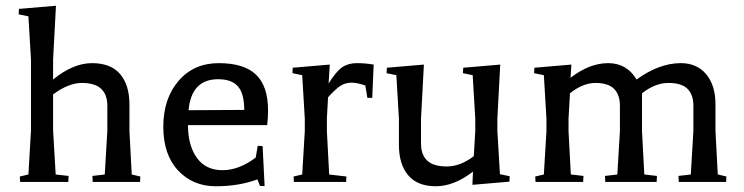

<svg xmlns="http://www.w3.org/2000/svg" viewBox="-20 -634 2591 669"><path d="M50 0 49 -19 79 -26 88 -180V-426L79 -577L45 -584L46 -603L175 -614L165 -426V-357Q235 -414 300.5 -414Q366 -414 398.5 -376Q431 -338 431 -270V-178L439 -26L469 -19L468 0H303L302 -21L345 -26L354 -178V-266Q354 -304 332.5 -324.5Q311 -345 265 -345Q219 -345 165 -305V-180L174 -26L219 -21L218 0Z M914 -249Q914 -225 911 -198H635Q635 -127 666 -84Q697 -41 755 -41Q813 -41 871 -85L878 -126L895 -125L902 14H886L877 -9Q812 15 732 15Q652 15 600.5 -40Q549 -95 549 -192.5Q549 -290 602 -352Q655 -414 742.5 -414Q830 -414 872 -374Q914 -334 914 -249ZM637 -250 831 -251Q831 -308 809 -333Q787 -358 740 -358Q647 -358 637 -250Z M1000 -398 1129 -409 1125 -343Q1151 -385 1172 -399.5Q1193 -414 1223 -414Q1253 -414 1282 -409L1277 -293H1260L1253 -336Q1224 -346 1204.5 -346Q1185 -346 1168 -336Q1151 -326 1123 -295L1119 -221V-177L1127 -26L1187 -19L1186 0H1004L1003 -19L1033 -26L1042 -177V-221L1033 -372L999 -379Z M1370 -221 1361 -372 1327 -379 1328 -398 1457 -409 1447 -221V-133Q1447 -95 1468.5 -74.5Q1490 -54 1537 -54Q1584 -54 1631 -90L1636 -178V-221L1627 -372L1593 -379L1594 -398L1723 -409L1713 -221V-178L1722 -27L1756 -20L1755 -1L1626 10L1628 -36Q1562 15 1498.5 15Q1435 15 1402.5 -23Q1370 -61 1370 -129Z M2510 0H2345L2344 -21L2387 -26L2396 -177V-266Q2396 -304 2375.5 -324.5Q2355 -345 2309 -345Q2263 -345 2217 -309V-177L2225 -26H2226L2269 -21L2268 0H2089L2088 -21L2131 -26L2140 -177V-266Q2140 -304 2119.5 -324.5Q2099 -345 2055 -345Q2011 -345 1966 -309L1961 -221V-177L1969 -26H1970L2013 -21L2012 0H1846L1845 -19L1875 -26L1884 -177V-221L1875 -372L1841 -379L1842 -398L1971 -409L1968 -363Q2034 -414 2099 -414Q2164 -414 2198 -357Q2277 -414 2352 -414Q2408 -414 2440.5 -375.5Q2473 -337 2473 -270V-177L2481 -26H2482L2511 -19Z"/></svg>

Font: Balthazar
Style: Regular
Weight: 400
Designer: Dario Manuel Muhafara
Foundry: Dario Manuel Muhafara
Version: Version 1.000